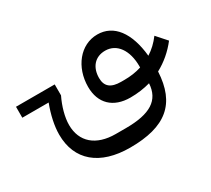

<svg xmlns="http://www.w3.org/2000/svg" viewBox="-192 -598 1150 1048"><g transform="rotate(-30 383.0 -74.5)"><path d="M-69 -198H97C73 -135 59 -71 59 -17C59 144 169 238 360 238C585 238 689 151 699 -46C751 -74 797 -113 835 -162L779 -225C755 -193 728 -167 696 -147C681 -299 615 -387 512 -387C404 -387 326 -287 326 -164C326 -60 390 2 498 2C543 2 585 -4 624 -15C618 88 546 134 392 134H328C205 134 132 71 132 -36C132 -84 149 -145 175 -198V-267H-69ZM517 -98H496C433 -98 402 -122 402 -176C402 -243 440 -289 505 -289C578 -289 625 -223 625 -122V-114C591 -103 555 -98 517 -98Z"/></g></svg>

Font: IBM Plex Arabic Text
Style: Regular
Weight: 450
Designer: Mike Abbink, Paul van der Laan, Pieter van Rosmalen, Wael Morcos, Khajak Apelian
Foundry: Bold Monday
Version: Version 1.0